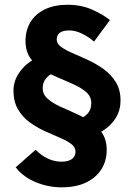

<svg xmlns="http://www.w3.org/2000/svg" viewBox="-20 -710 568 814"><path d="M240.3 84.2Q185.9 84.2 133.1 63Q80.3 41.9 46.4 -0.5L131 -75.1Q155.3 -50.4 183.2 -37.4Q211.2 -24.5 240.3 -24.5Q270.9 -24.5 285.5 -36.4Q300.1 -48.2 300.1 -66.8Q300.1 -86.5 281.2 -100.3Q262.2 -114.1 232.2 -126.8Q202.1 -139.5 168.6 -154.8Q135 -170.2 105 -192.1Q74.9 -214.1 56 -246.9Q37.1 -279.7 37.1 -326.4Q37.1 -372.1 69.1 -412.3Q101.1 -452.5 152.8 -471L225.7 -409.1Q193.6 -398.1 177.3 -380.1Q161 -362.1 161 -336.5Q161 -310.7 180.7 -292.6Q200.3 -274.6 231.2 -260.1Q262.1 -245.5 296.7 -230.5Q331.2 -215.5 362.2 -195.4Q393.1 -175.3 412.7 -146.4Q432.4 -117.4 432.4 -73.7Q432.4 -28.9 410.4 6.7Q388.5 42.4 345.8 63.3Q303.2 84.2 240.3 84.2ZM383.8 -137.4 300.6 -198.2Q334.8 -210.5 350.9 -227.7Q367 -244.8 367 -272.2Q367 -300 346.9 -318.2Q326.7 -336.4 295.1 -350.9Q263.5 -365.5 227.6 -380.5Q191.7 -395.5 160.1 -415.1Q128.5 -434.6 108.3 -463.9Q88.2 -493.2 88.2 -536.7Q88.2 -581.8 109.1 -616.3Q130.1 -650.9 170.2 -670.3Q210.4 -689.8 266.2 -689.8Q324 -689.8 370 -669.5Q416 -649.3 446.1 -624.8L378.7 -533.6Q355.4 -553.6 327.7 -567.3Q300 -581 274.2 -581Q246.6 -581 233.5 -571.2Q220.5 -561.4 220.5 -541.8Q220.5 -524.2 240.1 -510.4Q259.7 -496.6 290.5 -483.6Q321.3 -470.5 355.7 -454.4Q390.1 -438.3 420.9 -415.9Q451.7 -393.4 471.3 -361.4Q491 -329.3 491 -284Q491 -250.9 478.4 -224Q465.8 -197.2 442.1 -175.6Q418.3 -154.1 383.8 -137.4Z"/></svg>

Font: Mada
Style: Regular
Weight: 400
Designer: Khaled Hosny
Version: Version 1.5